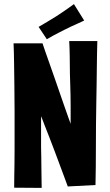

<svg xmlns="http://www.w3.org/2000/svg" viewBox="-20 -915 538 935"><path d="M46 -704H187Q190 -694 199 -668.5Q208 -643 220.5 -607.5Q233 -572 247 -532Q261 -492 274 -454Q285 -422 295 -393.5Q305 -365 312.5 -344Q320 -323 324 -312Q324 -329 324 -351Q324 -373 324 -398Q324 -423 323.5 -450Q323 -477 322 -505Q321 -530 320.5 -554Q320 -578 320 -601Q320 -624 319.5 -645Q319 -666 318.5 -683.5Q318 -701 317 -715H454Q453 -688 452.5 -654Q452 -620 451.5 -582Q451 -544 450.5 -502Q450 -460 449 -416Q448 -363 447.5 -309Q447 -255 447 -203Q447 -151 446.5 -103Q446 -55 445 -14L310 -7Q304 -24 294 -50.5Q284 -77 272 -109.5Q260 -142 247 -176.5Q234 -211 222 -242Q215 -260 208.5 -276.5Q202 -293 196.5 -307Q191 -321 187 -332Q183 -343 180 -349Q180 -330 180 -310.5Q180 -291 180 -272Q180 -253 180 -235Q180 -217 180 -199Q181 -174 181 -150Q181 -126 181.5 -104.5Q182 -83 182 -64Q182 -45 182.5 -29Q183 -13 183 0L49 -1Q49 -27 49.5 -56Q50 -85 50.5 -117Q51 -149 51 -183Q51 -217 51 -253Q51 -314 51 -376Q51 -438 50 -497.5Q49 -557 48.5 -609.5Q48 -662 46 -704ZM208 -724 168 -784Q188 -796 209.5 -808.5Q231 -821 253 -835Q268 -845 282.5 -854.5Q297 -864 311.5 -874.5Q326 -885 340 -895L390 -815Q373 -807 356.5 -799.5Q340 -792 324.5 -785Q309 -778 294 -770Q280 -763 265.5 -755.5Q251 -748 237 -740.5Q223 -733 208 -724Z"/></svg>

Font: Truculenta Black
Style: Regular
Weight: 900
Version: Version 1.002